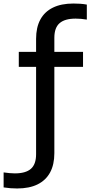

<svg xmlns="http://www.w3.org/2000/svg" viewBox="-96 -838 512 1088"><path d="M1 230Q-18 230 -37 228.5Q-56 227 -75.5 224V139Q-56.5 141.5 -42 143Q-27.5 144.5 -12 144.5Q49.5 144.5 79 118.8Q108.5 93 108.5 36V-618Q108.5 -682.5 132.5 -727Q156.5 -771.5 203.8 -794.8Q251 -818 320 -818Q339 -818 358 -816.8Q377 -815.5 396 -812V-727Q377.5 -730 363 -731.2Q348.5 -732.5 332.5 -732.5Q271.5 -732.5 241.8 -706.8Q212 -681 212 -624V30Q212 94.5 188 139Q164 183.5 117 206.8Q70 230 1 230ZM10.5 -459V-544H374.5V-459Z"/></svg>

Font: Encode Sans SC Medium
Style: Regular
Weight: 500
Version: Version 3.002